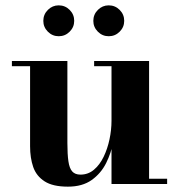

<svg xmlns="http://www.w3.org/2000/svg" viewBox="-20 -688 669 718"><path d="M234 10Q177.5 10 146.8 -9.8Q116 -29.5 104.2 -63.5Q92.5 -97.5 92.5 -141V-440.5H24.5V-460H232V-153Q232 -111 235.8 -85Q239.5 -59 250 -47Q260.5 -35 281 -35Q309.5 -35 331.2 -53.2Q353 -71.5 367.5 -101.5Q382 -131.5 389.5 -167Q397 -202.5 397 -236.5L411.5 -238Q411.5 -202 403.8 -159.2Q396 -116.5 376.8 -78Q357.5 -39.5 322.8 -14.8Q288 10 234 10ZM397 0V-440.5H332V-460H537.5V-19.5H605V0ZM386.5 -552.5Q363 -552.5 346 -569.5Q329 -586.5 329 -610Q329 -634 346 -651Q363 -668 386.5 -668Q410.5 -668 427.5 -651Q444.5 -634 444.5 -610Q444.5 -586.5 427.5 -569.5Q410.5 -552.5 386.5 -552.5ZM199.5 -552.5Q176 -552.5 159 -569.5Q142 -586.5 142 -610Q142 -634 159 -651Q176 -668 199.5 -668Q223.5 -668 240.5 -651Q257.5 -634 257.5 -610Q257.5 -586.5 240.5 -569.5Q223.5 -552.5 199.5 -552.5Z"/></svg>

Font: Bodoni Moda
Style: Bold
Weight: 700
Designer: Owen Earl
Foundry: indestructible type
Version: Version 2.005